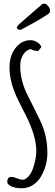

<svg xmlns="http://www.w3.org/2000/svg" viewBox="-20 -983 295 1025"><path d="M18.6 0ZM206.1 -961.4Q211.9 -963.4 219.2 -963.4Q226.6 -963.4 236.8 -950.9Q247.1 -938.5 247.1 -926.8Q247.1 -915 239.7 -910.2Q201.7 -882.3 94.2 -825.7Q90.3 -823.7 85 -823.7Q79.6 -823.7 74.7 -827.6Q69.8 -831.5 69.8 -836.9Q69.8 -842.3 83.7 -855.2Q97.7 -868.2 146.7 -910.2Q195.8 -952.1 206.1 -961.4ZM18.6 -11.7Q18.6 -38.6 41 -38.6Q52.2 -38.6 70.6 -31Q88.9 -23.4 102.3 -23.4Q115.7 -23.4 131.3 -40.5Q147 -57.6 155.8 -83Q173.8 -134.8 173.8 -176.5Q173.8 -218.3 159.2 -266.1Q144.5 -314 123.5 -356Q102.5 -397.9 81.1 -439.9Q30.3 -540 30.8 -622.6Q30.3 -700.7 80.1 -745.1Q106.4 -768.6 142.1 -768.6Q160.2 -768.6 177.2 -758.5Q194.3 -748.5 201.2 -732.4L184.1 -710.9Q159.2 -710.9 145 -720.7Q126.5 -718.8 112.8 -703.1Q87.9 -674.3 87.9 -632.1Q87.9 -589.8 98.6 -549.8Q109.4 -509.8 125.5 -478Q141.6 -446.3 160.2 -409.2Q179.2 -372.1 195.3 -337.9Q232.9 -258.8 232.9 -167Q233.4 -102.5 200.2 -43Q184.6 -14.6 157.2 3.7Q129.9 22 96.2 22Q60.1 22 39.3 11.2Q18.6 0.5 18.6 -11.7Z"/></svg>

Font: Amatic
Style: Bold
Weight: 700
Width: 3
Version: Version 2.000; ttfautohint (v0.92-dirty) -l 8 -r 50 -G 50 -x